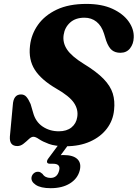

<svg xmlns="http://www.w3.org/2000/svg" viewBox="-20 -735 704 982"><path d="M317.5 13Q262 13 229.8 1Q197.5 -11 179.8 -23.2Q162 -35.5 151 -35.5Q140 -35.5 127.5 -23.5Q115 -11.5 100.2 0.2Q85.5 12 68.5 12Q27.5 12 30.5 -36L45.5 -197.5Q48.5 -252 87.5 -252Q104.5 -252 115.2 -239.5Q126 -227 136.5 -203L149.5 -158.5Q162 -112 198 -87.8Q234 -63.5 281 -63.5Q321 -63.5 345.5 -83.2Q370 -103 375 -136Q381.5 -174.5 358.2 -209Q335 -243.5 268.5 -281.5Q191 -326.5 158 -378.2Q125 -430 133.5 -501.5Q140 -559.5 174.2 -608Q208.5 -656.5 270.2 -685.8Q332 -715 422 -715Q501 -715 555.5 -689.8Q610 -664.5 638 -625Q666 -585.5 664 -543Q663 -510.5 645.2 -487.8Q627.5 -465 595.5 -465Q569.5 -465 552.5 -478.5Q535.5 -492 523 -527L512 -563Q499.5 -603 473.5 -623.8Q447.5 -644.5 412 -644.5Q366 -644.5 338.5 -619.5Q311 -594.5 305.5 -556.5Q299.5 -517 322.8 -482Q346 -447 409 -408Q474.5 -368 509.8 -331.5Q545 -295 556.8 -256.8Q568.5 -218.5 563.5 -173Q558.5 -119 526.5 -77Q494.5 -35 440.8 -11Q387 13 317.5 13ZM289 -8H339.5L290.5 58.5Q297.5 58 305 58Q354.5 58 376 79Q397.5 100 387.5 138Q376.5 179 337.5 203.2Q298.5 227.5 239 227.5Q188 227.5 162.5 210.2Q137 193 141.5 170Q144.5 158 153.5 150.8Q162.5 143.5 173 143.5Q181 143 186.8 146.5Q192.5 150 197.5 154.5Q210.5 175 238.5 175Q273 175 282.5 137Q291.5 102.5 251.5 102.5H236Q222 102.5 220.5 94Q219 85.5 229 73Z"/></svg>

Font: Fraunces 9pt S050
Style: Bold Italic
Weight: 700
Italic angle: -16°
Version: Version 1.000; ttfautohint (v1.8.3)